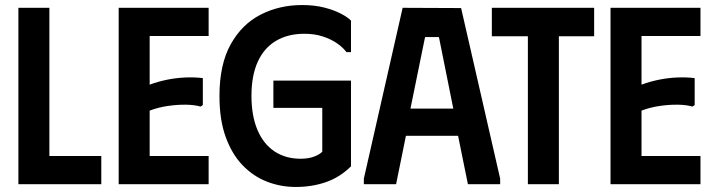

<svg xmlns="http://www.w3.org/2000/svg" viewBox="-20 -731 2828 762"><path d="M53 -700H176V-112H382V0H53Z M808 -700V-588H574V-395Q606 -407 642.5 -414.5Q679 -422 716 -423.5Q753 -425 785 -421V-314L776 -308Q752 -315 718 -315.5Q684 -316 646 -310.5Q608 -305 574 -292V-112H808V0H451V-700Z M851 -350Q851 -475 895.5 -555Q940 -635 1014.5 -673Q1089 -711 1179 -711Q1228 -711 1267 -701Q1306 -691 1333.5 -676.5Q1361 -662 1373 -649V-524H1355Q1341 -543 1317 -559.5Q1293 -576 1260.5 -586.5Q1228 -597 1188 -597Q1123 -597 1075.5 -569Q1028 -541 1003 -486Q978 -431 978 -351Q978 -272 1001.5 -216Q1025 -160 1069 -130.5Q1113 -101 1173 -101Q1204 -101 1226.5 -109.5Q1249 -118 1259 -129V-303H1065V-411H1373V-71Q1330 -28 1274.5 -8.5Q1219 11 1154 11Q1093 11 1038.5 -10.5Q984 -32 942 -76Q900 -120 875.5 -188Q851 -256 851 -350Z M1424 0V-22L1578 -700L1810 -699L1965 -22V0H1837L1798 -192H1591L1552 0ZM1609 -300H1779L1722 -584H1667Z M2338 -700V-587H2198V0H2075V-587H1932V-700Z M2760 -700V-588H2526V-395Q2558 -407 2594.5 -414.5Q2631 -422 2668 -423.5Q2705 -425 2737 -421V-314L2728 -308Q2704 -315 2670 -315.5Q2636 -316 2598 -310.5Q2560 -305 2526 -292V-112H2760V0H2403V-700Z"/></svg>

Font: Phudu Light Medium
Style: Regular
Weight: 500
Version: Version 1.005;gftools[0.9.23]